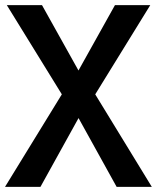

<svg xmlns="http://www.w3.org/2000/svg" viewBox="-24 -725 610 745"><path d="M-4.5 0 231 -383.5V-334.5L2.5 -705H139L300 -416.5H261L422 -705H559L330.5 -334.5V-383.5L565 0H428.5L261 -302.5H300.5L133 0Z"/></svg>

Font: Nunito Sans 12pt ExtraLight Condensed
Style: Regular
Weight: 200
Width: 3
Version: Version 3.101;gftools[0.9.27]